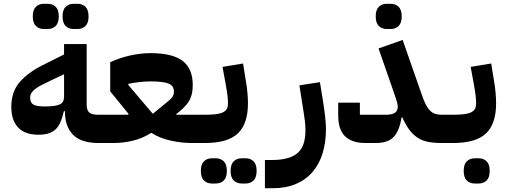

<svg xmlns="http://www.w3.org/2000/svg" viewBox="-20 -759 2683 1019"><path d="M500 0Q409 -1 367 -44.5Q325 -88 325 -164V-169H319Q311 -134 300.5 -110Q290 -86 274 -71.5Q258 -57 236 -50.5Q214 -44 184 -44Q112 -44 76 -82.5Q40 -121 40 -191Q40 -273 85.5 -324.5Q131 -376 208 -414L320 -470V-525H440V-204Q440 -174 453.5 -162Q467 -150 500 -150H530V-30ZM217 -194Q275 -194 297.5 -205Q320 -216 320 -245V-365L246 -330Q219 -317 199.5 -307Q180 -297 166.5 -286.5Q153 -276 146.5 -265Q140 -254 140 -240Q140 -215 156.5 -204.5Q173 -194 217 -194ZM371 -605Q345 -605 328.5 -621Q312 -637 312 -672Q312 -707 328.5 -723Q345 -739 371 -739H391Q417 -739 433.5 -723Q450 -707 450 -672Q450 -637 433.5 -621Q417 -605 391 -605ZM213 -605Q187 -605 170.5 -621Q154 -637 154 -672Q154 -707 170.5 -723Q187 -739 213 -739H233Q259 -739 275.5 -723Q292 -707 292 -672Q292 -637 275.5 -621Q259 -605 233 -605Z M500 -120 530 -150H660L662 -155L565 -274V-429Q615 -452 670.5 -464.5Q726 -477 779 -477Q895 -477 949 -436Q1003 -395 1003 -307Q1003 -280 998 -259.5Q993 -239 982.5 -221.5Q972 -204 955.5 -188Q939 -172 915 -153L916 -150H1038V-30L1008 0H998Q944 0 886.5 -12.5Q829 -25 783 -54Q737 -25 686 -12.5Q635 0 581 0H500ZM661 -308 791 -155 852 -205Q866 -217 876 -225Q886 -233 892 -240.5Q898 -248 900.5 -255.5Q903 -263 903 -274Q903 -303 875.5 -315Q848 -327 779 -327Q748 -327 716 -323Q684 -319 661 -314Z M1008 -120 1038 -150H1067Q1103 -150 1126.5 -153Q1150 -156 1164.5 -163.5Q1179 -171 1184.5 -182.5Q1190 -194 1190 -211Q1190 -226 1187.5 -249.5Q1185 -273 1178 -311L1161 -404L1270 -422L1285 -329Q1290 -302 1293 -269Q1296 -236 1296 -211Q1296 -102 1242.5 -51Q1189 0 1067 0H1008ZM1263 215Q1237 215 1220.5 199Q1204 183 1204 148Q1204 113 1220.5 97Q1237 81 1263 81H1283Q1309 81 1325.5 97Q1342 113 1342 148Q1342 183 1325.5 199Q1309 215 1283 215ZM1105 215Q1079 215 1062.5 199Q1046 183 1046 148Q1046 113 1062.5 97Q1079 81 1105 81H1125Q1151 81 1167.5 97Q1184 113 1184 148Q1184 183 1167.5 199Q1151 215 1125 215Z M1386 90H1426Q1517 90 1559.5 53Q1602 16 1601 -70Q1601 -93 1598 -118.5Q1595 -144 1590 -173L1569 -306L1678 -323L1693 -230Q1701 -182 1705.5 -141.5Q1710 -101 1710 -75Q1710 -3 1692 55Q1674 113 1638 154.5Q1602 196 1549 218Q1496 240 1427 240H1386Z M1919 0Q1849 0 1812 -35Q1775 -70 1775 -147V-214H1890V-150H2027Q2060 -150 2075.5 -160Q2091 -170 2091 -193Q2091 -204 2086.5 -219Q2082 -234 2077 -249L1989 -502L2117 -547L2218 -258Q2229 -225 2240 -204Q2251 -183 2263.5 -171Q2276 -159 2290.5 -154.5Q2305 -150 2325 -150H2355V-30L2325 0Q2283 0 2252 -6Q2221 -12 2196.5 -28Q2172 -44 2152.5 -70Q2133 -96 2115 -137L2111 -135Q2105 -99 2094.5 -73Q2084 -47 2068 -31Q2052 -15 2029 -7.5Q2006 0 1974 0ZM2033 -605Q2007 -605 1990.5 -621Q1974 -637 1974 -672Q1974 -707 1990.5 -723Q2007 -739 2033 -739H2053Q2079 -739 2095.5 -723Q2112 -707 2112 -672Q2112 -637 2095.5 -621Q2079 -605 2053 -605Z M2325 -120 2355 -150H2384Q2420 -150 2443.5 -153Q2467 -156 2481.5 -163.5Q2496 -171 2501.5 -182.5Q2507 -194 2507 -211Q2507 -226 2504.5 -249.5Q2502 -273 2495 -311L2478 -404L2587 -422L2602 -329Q2607 -302 2610 -269Q2613 -236 2613 -211Q2613 -102 2559.5 -51Q2506 0 2384 0H2325ZM2500 215Q2474 215 2457.5 199Q2441 183 2441 148Q2441 113 2457.5 97Q2474 81 2500 81H2520Q2546 81 2562.5 97Q2579 113 2579 148Q2579 183 2562.5 199Q2546 215 2520 215Z"/></svg>

Font: IBM Plex Arabic
Style: Bold
Weight: 700
Designer: Mike Abbink, Paul van der Laan, Pieter van Rosmalen, Wael Morcos, Khajak Apelian
Foundry: Bold Monday
Version: Version 1.0